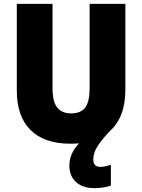

<svg xmlns="http://www.w3.org/2000/svg" viewBox="-20 -734 735 994"><path d="M463 91Q463 113 473 121.5Q483 130 499 130Q511 130 527.5 126.5Q544 123 554 119V227Q537 233 515 236.5Q493 240 469 240Q409 240 374 209Q339 178 339 121Q339 95 350 67Q361 39 389 8Q368 10 345 10Q210 10 138.5 -60.5Q67 -131 67 -265V-714H252V-277Q252 -208 276 -177.5Q300 -147 348 -147Q399 -147 421.5 -177.5Q444 -208 444 -278V-714H629V-269Q629 -124 545 -52Q504 -7 483.5 25.5Q463 58 463 91Z"/></svg>

Font: Noto Sans Lao UI SemCond Blk
Style: Regular
Weight: 900
Width: 4
Designer: Monotype Design Team
Foundry: Monotype Imaging Inc.
Version: Version 2.000; ttfautohint (v1.8.4.7-5d5b)